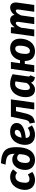

<svg xmlns="http://www.w3.org/2000/svg" viewBox="1754 -2552 815 4364"><g transform="rotate(-90 2162.0 -370.5)"><path d="M324 -548C108 -548 27 -350 27 -212C27 -72 110 17 253 17C324 17 383 -5 436 -44L378 -145C339 -121 311 -108 273 -108C223 -108 190 -131 190 -206C190 -296 217 -427 325 -427C359 -427 388 -417 417 -390L494 -480C450 -525 392 -548 324 -548Z M706 17C911 17 999 -159 999 -405C999 -629 936 -742 634 -758L601 -652C798 -637 847 -599 848 -450V-445C818 -477 778 -500 721 -500C557 -500 481 -346 481 -201C481 -64 579 17 706 17ZM714 -98C668 -98 639 -130 639 -198C639 -276 663 -389 752 -389C792 -389 819 -371 840 -342C837 -217 805 -98 714 -98Z M1548 -403C1548 -483 1481 -548 1352 -548C1129 -548 1051 -352 1051 -208C1051 -73 1127 17 1282 17C1364 17 1435 -12 1493 -54L1437 -148C1388 -115 1347 -99 1302 -99C1250 -99 1211 -122 1207 -193C1374 -210 1548 -254 1548 -403ZM1214 -289C1228 -365 1264 -443 1340 -443C1379 -443 1391 -418 1391 -396C1391 -346 1347 -298 1214 -289Z M2085 -531H1691L1647 -321C1610 -140 1601 -124 1536 -103L1558 15C1725 -12 1743 -91 1795 -321L1816 -415H1914L1856 0H2011Z M2439 -548C2215 -548 2135 -346 2135 -194C2135 -66 2195 17 2307 17C2378 17 2428 -21 2465 -74C2481 -17 2530 9 2588 14L2633 -88C2604 -99 2603 -117 2607 -152L2656 -492C2587 -530 2512 -548 2439 -548ZM2435 -436C2458 -436 2474 -433 2494 -426L2457 -173C2427 -127 2394 -99 2356 -99C2321 -99 2296 -120 2296 -195C2296 -298 2332 -436 2435 -436Z M3248 -548C3085 -548 3003 -440 2973 -324H2906L2935 -531H2779L2705 0H2861L2891 -215H2958V-209C2958 -68 3039 17 3175 17C3393 17 3464 -176 3465 -322C3466 -461 3384 -548 3248 -548ZM3186 -99C3142 -99 3118 -129 3118 -199C3118 -280 3138 -432 3237 -432C3281 -432 3306 -402 3306 -332C3305 -251 3285 -99 3186 -99Z M4170 -548C4108 -548 4047 -510 4005 -449C3995 -513 3951 -548 3889 -548C3823 -548 3766 -509 3723 -444L3726 -531H3591L3517 0H3672L3713 -294C3743 -368 3781 -419 3816 -419C3837 -419 3854 -407 3846 -351L3796 0H3951L3993 -298C4025 -369 4061 -419 4097 -419C4118 -419 4134 -407 4126 -351L4076 0H4231L4285 -386C4299 -487 4252 -548 4170 -548Z"/></g></svg>

Font: Fira Sans
Style: Bold Italic
Weight: 700
Italic angle: -8°
Designer: bBox Type GmbH & Carrois Corporate GbR & Edenspiekermann AG
Foundry: bBox Type GmbH & Carrois Corporate GbR & Edenspiekermann AG
Version: Version 4.301;PS 004.301;hotconv 1.0.88;makeotf.lib2.5.64775